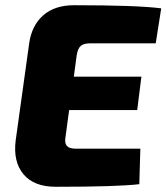

<svg xmlns="http://www.w3.org/2000/svg" viewBox="-20 -713 638 736"><path d="M577 -547H328Q301 -547 289.5 -537Q278 -527 274 -501L263 -419H522L506 -291H245L231 -187Q227 -164 236.5 -153.5Q246 -143 271 -143H518L514 -7Q430 3 194 3Q110 3 70 -45Q30 -93 40 -174L92 -548Q102 -616 146 -654.5Q190 -693 264 -693Q506 -693 598 -681Z"/></svg>

Font: Ezarion Extra Bold
Style: Italic
Weight: 800
Italic angle: -8°
Designer: Natanael Gama
Version: Version 1.001;PS 001.001;hotconv 1.0.70;makeotf.lib2.5.58329